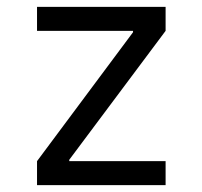

<svg xmlns="http://www.w3.org/2000/svg" viewBox="-20 -540 590 560"><path d="M88 0V-70L368 -446V-450H88V-520H463V-450L182 -74V-70H463V0Z"/></svg>

Font: M PLUS Code Latin SemiExpanded
Style: Regular
Weight: 400
Width: 6
Designer: Coji Morishita
Foundry: UNDERFOREST DESIGN
Version: Version 1.002; ttfautohint (v1.8.3)